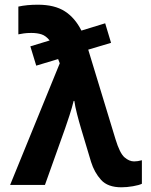

<svg xmlns="http://www.w3.org/2000/svg" viewBox="-20 -786 640 816"><path d="M496 10Q519 10 545 5.5Q571 1 583 -5V-105Q565 -100 550 -100Q529 -100 509 -117.5Q489 -135 471 -194L355 -575L452 -604L427 -687L326 -656Q299 -710 255.5 -738Q212 -766 141 -766Q94 -766 58 -758V-640Q68 -642 81 -644Q94 -646 113 -646Q138 -646 156.5 -640Q175 -634 191 -614L109 -589L134 -507L227 -535L234 -517L23 0H171L257 -241Q264 -261 275 -294.5Q286 -328 293 -357H296Q299 -334 307.5 -301Q316 -268 325 -238L367 -98Q381 -53 409.5 -21.5Q438 10 496 10Z"/></svg>

Font: Noto Sans Mono UI
Style: Bold
Weight: 700
Designer: Monotype Design team
Foundry: Monotype Imaging Inc.
Version: 1.000